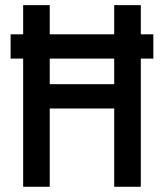

<svg xmlns="http://www.w3.org/2000/svg" viewBox="-20 -713 626 733"><path d="M20.5 -489.3V-582H565.4V-489.3ZM416 0V-693.4H517.6V0ZM68.4 0V-693.4H169.9V0ZM88.9 -298.8V-391.6H499.5V-298.8Z"/></svg>

Font: Cascadia Code
Style: Regular
Weight: 400
Monospace: yes
Designer: Aaron Bell
Foundry: Saja Typeworks
Version: Version 2106.017